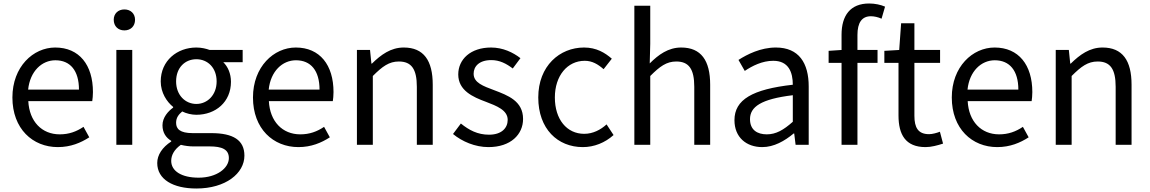

<svg xmlns="http://www.w3.org/2000/svg" viewBox="-20 -829 6582 1099"><path d="M311 13C385 13 443 -12 491 -43L458 -103C418 -76 375 -60 322 -60C219 -60 148 -134 142 -250H508C510 -263 512 -282 512 -302C512 -457 434 -557 296 -557C170 -557 51 -447 51 -271C51 -92 167 13 311 13ZM141 -316C152 -422 220 -484 297 -484C382 -484 432 -425 432 -316Z M646 0H737V-543H646ZM692 -655C728 -655 753 -679 753 -716C753 -751 728 -775 692 -775C656 -775 631 -751 631 -716C631 -679 656 -655 692 -655Z M1104 250C1272 250 1379 163 1379 62C1379 -27 1315 -67 1189 -67H1083C1010 -67 988 -91 988 -126C988 -156 1003 -174 1023 -191C1047 -179 1077 -172 1104 -172C1214 -172 1302 -245 1302 -361C1302 -408 1284 -448 1258 -473H1369V-543H1180C1161 -550 1134 -557 1104 -557C994 -557 900 -482 900 -363C900 -298 935 -246 971 -217V-213C943 -193 910 -157 910 -112C910 -69 931 -40 960 -23V-19C909 14 880 58 880 104C880 198 971 250 1104 250ZM1104 -234C1041 -234 988 -284 988 -363C988 -443 1040 -490 1104 -490C1168 -490 1220 -442 1220 -363C1220 -284 1166 -234 1104 -234ZM1117 188C1019 188 960 150 960 92C960 60 976 28 1015 0C1039 6 1065 9 1085 9H1179C1251 9 1290 26 1290 76C1290 133 1221 188 1117 188Z M1688 13C1762 13 1820 -12 1868 -43L1835 -103C1795 -76 1752 -60 1699 -60C1596 -60 1525 -134 1519 -250H1885C1887 -263 1889 -282 1889 -302C1889 -457 1811 -557 1673 -557C1547 -557 1428 -447 1428 -271C1428 -92 1544 13 1688 13ZM1518 -316C1529 -422 1597 -484 1674 -484C1759 -484 1809 -425 1809 -316Z M2023 0H2114V-394C2169 -449 2207 -477 2263 -477C2335 -477 2366 -434 2366 -332V0H2457V-344C2457 -483 2405 -557 2291 -557C2217 -557 2161 -516 2109 -465H2106L2098 -543H2023Z M2776 13C2904 13 2974 -60 2974 -148C2974 -251 2887 -283 2808 -313C2747 -336 2691 -355 2691 -407C2691 -449 2723 -485 2792 -485C2840 -485 2878 -465 2915 -437L2959 -496C2917 -529 2858 -557 2791 -557C2673 -557 2603 -489 2603 -403C2603 -311 2686 -274 2762 -246C2822 -223 2886 -199 2886 -143C2886 -96 2851 -58 2779 -58C2714 -58 2665 -84 2618 -122L2573 -62C2625 -19 2699 13 2776 13Z M3316 13C3381 13 3443 -12 3492 -56L3452 -117C3418 -86 3374 -63 3324 -63C3224 -63 3156 -146 3156 -271C3156 -396 3228 -481 3327 -481C3370 -481 3403 -461 3435 -433L3482 -493C3443 -527 3394 -557 3323 -557C3184 -557 3061 -452 3061 -271C3061 -91 3172 13 3316 13Z M3611 0H3702V-394C3757 -449 3795 -477 3851 -477C3923 -477 3954 -434 3954 -332V0H4045V-344C4045 -483 3993 -557 3879 -557C3805 -557 3749 -516 3699 -466L3702 -578V-796H3611Z M4343 13C4410 13 4471 -22 4523 -65H4526L4534 0H4609V-334C4609 -468 4553 -557 4421 -557C4334 -557 4257 -518 4207 -486L4243 -423C4286 -452 4343 -481 4406 -481C4495 -481 4518 -414 4518 -344C4287 -318 4184 -259 4184 -141C4184 -43 4252 13 4343 13ZM4369 -60C4315 -60 4273 -85 4273 -147C4273 -217 4335 -262 4518 -284V-132C4465 -85 4422 -60 4369 -60Z M4797 0H4888V-469H5003V-543H4888V-629C4888 -699 4913 -736 4965 -736C4984 -736 5006 -731 5026 -722L5046 -791C5021 -802 4988 -809 4955 -809C4847 -809 4797 -740 4797 -630V-543L4723 -538V-469H4797Z M5278 13C5311 13 5347 3 5378 -7L5360 -75C5342 -68 5317 -61 5298 -61C5235 -61 5214 -99 5214 -166V-469H5361V-543H5214V-696H5138L5127 -543L5042 -538V-469H5123V-168C5123 -60 5162 13 5278 13Z M5688 13C5762 13 5820 -12 5868 -43L5835 -103C5795 -76 5752 -60 5699 -60C5596 -60 5525 -134 5519 -250H5885C5887 -263 5889 -282 5889 -302C5889 -457 5811 -557 5673 -557C5547 -557 5428 -447 5428 -271C5428 -92 5544 13 5688 13ZM5518 -316C5529 -422 5597 -484 5674 -484C5759 -484 5809 -425 5809 -316Z M6023 0H6114V-394C6169 -449 6207 -477 6263 -477C6335 -477 6366 -434 6366 -332V0H6457V-344C6457 -483 6405 -557 6291 -557C6217 -557 6161 -516 6109 -465H6106L6098 -543H6023Z"/></svg>

Font: Source Han Sans HK
Style: Regular
Weight: 400
Designer: Ryoko NISHIZUKA 西塚涼子 (kana, bopomofo & ideographs); Paul D. Hunt (Latin, Greek & Cyrillic); Sandoll Communications 산돌커뮤니
Foundry: Adobe
Version: Version 2.000;hotconv 1.0.107;makeotfexe 2.5.65593